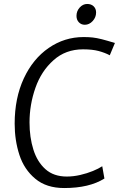

<svg xmlns="http://www.w3.org/2000/svg" viewBox="-20 -942 600 969"><path d="M304 7Q214 7 158 -40Q102 -86.5 78 -160Q54 -233.5 54 -318Q54 -446.5 100 -546Q146 -645 225.8 -700Q305.5 -755 402 -755Q427 -755 447.5 -752.8Q468 -750.5 493.8 -744Q519.5 -737.5 560 -725L534 -663Q509.5 -676 478 -684.5Q446.5 -693 399 -693Q311 -693 250 -638Q188.5 -583.5 158.8 -498.8Q129 -414 129 -324Q129 -249 148.5 -187Q168 -125 209.5 -88Q251 -51 317 -51Q350.5 -51 385 -59Q419.5 -67 448.8 -79Q478 -91 496 -103L507 -41Q430.5 7 304 7ZM408 -817Q390 -817 378 -829.5Q366 -842 366 -862Q366 -886 382.2 -904Q398.5 -922 420 -922Q440.5 -922 452.8 -910Q465 -898 465 -879Q465 -854.5 447.8 -835.8Q430.5 -817 408 -817Z"/></svg>

Font: Merriweather Sans Light
Style: Italic
Weight: 300
Italic angle: -7.5°
Designer: Eben Sorkin
Foundry: Eben Sorkin
Version: Version 2.001; ttfautohint (v1.8.3)